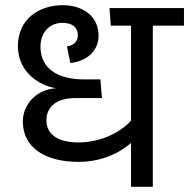

<svg xmlns="http://www.w3.org/2000/svg" viewBox="-20 -720 729 740"><path d="M49 -542C49 -442 132 -389 197 -380C121 -376 68 -318 68 -252C68 -149 157 -96 284 -96C354 -96 427 -119 485 -169V0H569V-621H689V-689H402L407 -621H485V-255C437 -202 357 -171 283 -171C212 -171 159 -196 159 -256C159 -310 200 -342 270 -342H373L367 -414H302C210 -414 136 -451 136 -540C136 -597 173 -632 221 -632C259 -632 280 -614 280 -585C280 -563 269 -546 238 -541L251 -477C313 -484 360 -522 360 -583C360 -654 303 -700 222 -700C127 -700 49 -644 49 -542Z"/></svg>

Font: FiraGO Unicode
Style: Regular
Weight: 400
Designer: bBox Type
Foundry: bBox Type GmbH
Version: Version 1.001;PS 001.001;hotconv 1.0.88;makeotf.lib2.5.64775